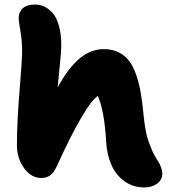

<svg xmlns="http://www.w3.org/2000/svg" viewBox="-20 -780 753 852"><path d="M163.1 9.8Q118.7 9.8 86.9 -33.9Q55.2 -77.6 55.2 -134.8Q55.2 -239.7 66.7 -376.7Q78.1 -513.7 78.1 -555.2Q78.1 -598.1 70.6 -641.6Q63 -685.1 63 -701.2Q63 -726.1 80.8 -742.9Q98.6 -759.8 136.2 -759.8Q157.2 -759.8 176.3 -751Q195.3 -742.2 213.1 -722.7Q231 -703.1 241.5 -665.8Q252 -628.4 252 -577.1Q252 -551.3 245.1 -487.3Q238.3 -423.3 235.8 -392.1Q283.2 -479 333.3 -520.5Q383.3 -562 440.9 -562Q477.1 -562 504.6 -548.8Q532.2 -535.6 551 -512.2Q569.8 -488.8 583.3 -450.9Q596.7 -413.1 604.2 -370.1Q611.8 -327.1 617.2 -268.1Q621.1 -229.5 627 -198.7Q632.8 -168 642.6 -143.3Q652.3 -118.7 656.7 -108.2Q661.1 -97.7 674.3 -75.9Q687.5 -54.2 688 -53.2Q700.2 -27.8 700.2 -7.8Q700.2 17.6 677.5 34.7Q654.8 51.8 621.1 51.8Q570.3 51.8 532.2 24.2Q494.1 -3.4 474.4 -48.1Q454.6 -92.8 451.2 -148.9Q443.4 -288.6 414.1 -354Q387.7 -337.9 340.3 -257.3Q293 -176.8 231.9 -42Q218.3 -12.7 202.1 -1.5Q186 9.8 163.1 9.8Z"/></svg>

Font: Shantell Sans Irregular
Style: Regular
Weight: 800
Designer: Stephen Nixon, Anya Danilova, Shantell Martin
Foundry: Arrow Type
Version: Version 1.006;[9816181b4]